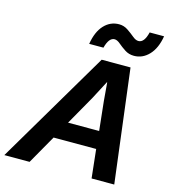

<svg xmlns="http://www.w3.org/2000/svg" viewBox="-174 -979 960 1080"><g transform="rotate(15 306.0 -439.0)"><path d="M563 -878H647Q635 -806 598 -767Q561 -728 511 -728Q481 -728 457.5 -743.5Q434 -759 416 -774.5Q398 -790 383 -790Q350 -790 334 -728H251Q263 -801 299 -839.5Q335 -878 386 -878Q414 -878 437.5 -862Q461 -846 479.5 -830.5Q498 -815 514 -815Q548 -815 563 -878ZM342 -660H510L592 0H460L442 -167H194L99 0H-48ZM251 -269H432L414 -438L405 -545H403L348 -440Z"/></g></svg>

Font: Elaine Sans SemiBold
Style: Italic
Weight: 600
Italic angle: -13°
Designer: Wei Huang
Foundry: Wei Huang
Version: Version 2.001;December 24, 2019;FontCreator 12.0.0.2547 64-b